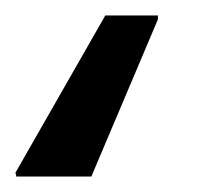

<svg xmlns="http://www.w3.org/2000/svg" viewBox="-114 -38 275 248"><path d="M-93 190 -94 185 22 -18H90V-13L4 190Z"/></svg>

Font: Saira Expanded Medium
Style: Italic
Weight: 500
Width: 7
Italic angle: -12°
Designer: Hector Gatti with collaboration of the Omnibus-Type team
Foundry: Omnibus-Type
Version: Version 1.101